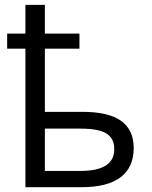

<svg xmlns="http://www.w3.org/2000/svg" viewBox="-20 -780 632 800"><path d="M167 -640.1H311V-577.1H167V-314H323.2Q432.1 -314 484.6 -276.4Q537.1 -238.8 537.1 -163.1Q537.1 -83 482.4 -41.5Q427.7 0 319.8 0H85.9V-577.1H9.8V-640.1H85.9V-759.8H167ZM167 -244.1V-67.9H315.9Q456.1 -67.9 456.1 -158.2Q456.1 -203.1 423.8 -223.6Q391.6 -244.1 314 -244.1Z"/></svg>

Font: HunimalSansv1.5
Style: Regular
Weight: 400
Foundry: Ascender Corporation
Version: Version 1.10